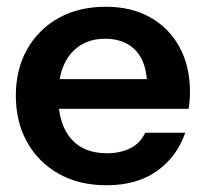

<svg xmlns="http://www.w3.org/2000/svg" viewBox="-20 -540 611 570"><path d="M296 10Q215 10 154.5 -24Q94 -58 60.5 -118Q27 -178 27 -256Q27 -334 60.5 -393.5Q94 -453 154 -486.5Q214 -520 294 -520Q370 -520 426 -488.5Q482 -457 513 -400Q544 -343 544 -267Q544 -253 543 -241Q542 -229 540 -217H105V-305H443L417 -281Q417 -353 384 -389Q351 -425 292 -425Q228 -425 190.5 -381Q153 -337 153 -254Q153 -172 190.5 -128.5Q228 -85 297 -85Q337 -85 367 -100Q397 -115 411 -146H530Q505 -74 445.5 -32Q386 10 296 10Z"/></svg>

Font: Instrument Sans SemiBold
Style: Regular
Weight: 600
Designer: Rodrigo Fuenzalida
Foundry: fragTYPE
Version: Version 1.000;gftools[0.9.28]